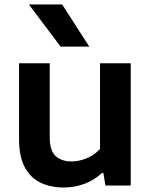

<svg xmlns="http://www.w3.org/2000/svg" viewBox="-20 -828 674 857"><path d="M265 9Q206.5 9 161.2 -12.5Q116 -34 90.5 -81.8Q65 -129.5 65 -207.5V-545.5H202V-215.5Q202 -155 228.5 -131.2Q255 -107.5 298.5 -107.5Q321 -107.5 344.2 -113.8Q367.5 -120 388.8 -132.5Q410 -145 426.5 -163.5V-545.5H563.5V0H450.5L441.5 -56H435.5Q401 -24 357 -7.5Q313 9 265 9ZM250.5 -620 109 -808H257.5L378.5 -620Z"/></svg>

Font: Encode Sans SemiExpanded SemiBold
Style: Regular
Weight: 600
Width: 6
Designer: Multiple Designers
Foundry: Impallari Type
Version: Version 3.002